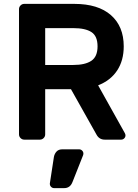

<svg xmlns="http://www.w3.org/2000/svg" viewBox="-20 -720 710 990"><path d="M78 0ZM618 -481Q618 -408 584 -356.5Q550 -305 486 -280L624 -33Q627 -27 627 -22Q627 -13 620.5 -6.5Q614 0 605 0H520Q491 0 477 -27L346 -260H213V-27Q213 -16 205 -8Q197 0 186 0H105Q94 0 86 -8Q78 -16 78 -27V-673Q78 -684 86 -692Q94 -700 105 -700H363Q486 -700 552 -642Q618 -584 618 -481ZM358 -385Q419 -385 451 -406.5Q483 -428 483 -481Q483 -534 451.5 -554.5Q420 -575 358 -575H213V-385ZM301 50H388Q397 50 403.5 56.5Q410 63 410 72Q410 76 409 79L354 218Q342 250 311 250H259Q250 250 243.5 243.5Q237 237 237 228V226L258 89Q261 73 271.5 61.5Q282 50 301 50Z"/></svg>

Font: Hezaedrus Medium
Style: Regular
Weight: 500
Designer: Hubert & Fischer
Foundry: Hubert & Fischer
Version: Version 1.10;September 3, 2019;FontCreator 11.5.0.2425 64-bi